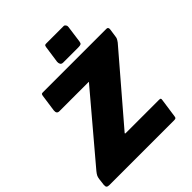

<svg xmlns="http://www.w3.org/2000/svg" viewBox="-262 -1110 1265 1265"><g transform="rotate(-45 370.5 -477.0)"><path d="M19 0Q4 0 -2 -5.5Q-8 -11 -7 -26L-1 -76Q1 -90 5.5 -100Q10 -110 23 -126L395 -566Q402 -574 403.5 -575.5Q405 -577 394 -577H129Q104 -577 107 -607L124 -727Q126 -737 129 -739.5Q132 -742 140 -742H733Q750 -742 747 -720L739 -665Q738 -654 734.5 -646.5Q731 -639 721 -625L335 -175Q326 -166 337 -166H646Q657 -166 660 -163Q663 -160 661 -149L642 -16Q641 -7 637 -3.5Q633 0 620 0H19ZM548 -809Q546 -794 539 -790Q532 -786 515 -786H374Q359 -786 353.5 -795.5Q348 -805 349 -818L366 -937Q368 -948 371 -951Q374 -954 383 -954H546Q554 -954 560 -945.5Q566 -937 564 -927Z"/></g></svg>

Font: Libre Franklin Thin Black
Style: Italic
Weight: 900
Italic angle: -8°
Version: Version 2.000